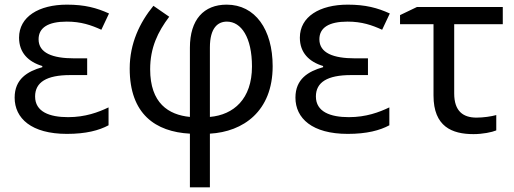

<svg xmlns="http://www.w3.org/2000/svg" viewBox="-20 -566 2210 826"><path d="M268 10C350 10 406 -5 447 -27V-104C403 -83 347 -62 273 -62C193 -62 131 -85 131 -151C131 -212 180 -243 282 -243H355V-315H299C206 -315 146 -338 146 -397C146 -447 187 -473 267 -473C329 -473 372 -458 416 -438L449 -508C396 -532 345 -546 268 -546C147 -546 62 -494 62 -404C62 -339 102 -300 162 -282V-277C98 -259 43 -226 43 -146C43 -57 115 10 268 10Z M797 240H883V9C1026 1 1153 -87 1153 -281C1153 -439 1078 -546 955 -546C857 -546 797 -482 797 -361V-63C705 -72 626 -122 626 -268C626 -361 659 -429 708 -494L640 -541C581 -469 538 -379 538 -271C538 -75 649 1 797 9ZM883 -63V-362C883 -446 917 -473 956 -473C1018 -473 1064 -405 1064 -280C1064 -140 985 -72 883 -63Z M1476 10C1558 10 1614 -5 1655 -27V-104C1611 -83 1555 -62 1481 -62C1401 -62 1339 -85 1339 -151C1339 -212 1388 -243 1490 -243H1563V-315H1507C1414 -315 1354 -338 1354 -397C1354 -447 1395 -473 1475 -473C1537 -473 1580 -458 1624 -438L1657 -508C1604 -532 1553 -546 1476 -546C1355 -546 1270 -494 1270 -404C1270 -339 1310 -300 1370 -282V-277C1306 -259 1251 -226 1251 -146C1251 -57 1323 10 1476 10Z M2017 11C2056 11 2096 3 2115 -5V-71C2094 -65 2059 -60 2030 -60C1973 -60 1934 -87 1934 -164V-462H2143V-536H1774L1701 -501V-462H1845V-155C1845 -21 1925 11 2017 11Z"/></svg>

Font: Noto Sans Math
Style: Regular
Weight: 400
Designer: Monotype Design Team, Delve Withrington, Jeff Kellem
Foundry: Monotype Imaging Inc., Delve Fonts LLC
Version: Version 3.000